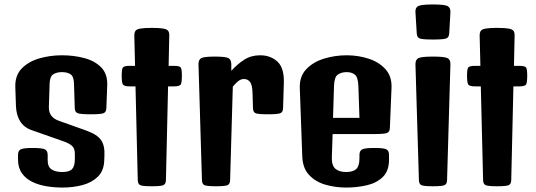

<svg xmlns="http://www.w3.org/2000/svg" viewBox="-20 -843 2426 869"><path d="M262.7 5.9Q227.1 5.9 191.7 0.2Q156.2 -5.4 126.7 -19.5Q97.2 -33.7 79.3 -58.6Q61.5 -83.5 61.5 -122.1V-142.1Q61.5 -160.6 73.5 -167Q85.4 -173.3 128.4 -173.3Q171.9 -173.3 183.8 -166.7Q195.8 -160.2 195.8 -141.6V-117.7Q195.8 -87.9 213.4 -76.2Q231 -64.5 262.2 -64.5Q293.9 -64.5 306.4 -77.9Q318.8 -91.3 318.8 -122.6V-146.5Q318.8 -170.9 306.2 -182.6Q293.5 -194.3 266.6 -203.6L122.1 -254.4Q87.9 -266.6 70.8 -294.7Q53.7 -322.8 52.2 -362.8L49.3 -448.2Q47.4 -500.5 77.6 -532.2Q107.9 -564 157 -578.4Q206.1 -592.8 260.3 -592.8Q313.5 -592.8 361.1 -580.3Q408.7 -567.9 438 -538.1Q467.3 -508.3 465.3 -456.1L461.4 -353.5Q460.9 -335.4 448.5 -330.6Q436 -325.7 392.1 -325.7Q344.7 -325.7 331.8 -330.6Q318.8 -335.4 318.4 -353.5L314.9 -464.4Q314 -497.1 299.3 -506.8Q284.7 -516.6 260.3 -516.6Q236.3 -516.6 220.9 -506.6Q205.6 -496.6 204.6 -464.8L201.2 -358.9Q199.7 -312 247.6 -295.9L370.6 -252Q419.9 -234.4 437.5 -209Q455.1 -183.6 452.6 -137.2L451.7 -114.7Q449.7 -69.8 423.1 -43.5Q396.5 -17.1 354 -5.6Q311.5 5.9 262.7 5.9Z M667 0Q626 0 615 -4.9Q604 -9.8 603.5 -27.8L593.3 -452.1H565.9Q540.5 -452.1 535.6 -461.7Q530.8 -471.2 530.8 -501Q530.8 -528.3 535.6 -536.6Q540.5 -544.9 565.9 -544.9H591.3L587.9 -681.2Q587.9 -695.3 592.8 -702.9Q597.7 -710.4 614.7 -713.6Q631.8 -716.8 667 -716.8Q702.6 -716.8 719.5 -713.6Q736.3 -710.4 741.5 -702.9Q746.6 -695.3 746.1 -681.2L743.2 -544.9H768.1Q793.9 -544.9 798.6 -536.6Q803.2 -528.3 803.2 -501Q803.2 -471.2 798.6 -461.7Q793.9 -452.1 768.1 -452.1H740.7L731 -27.8Q730.5 -9.8 719.2 -4.9Q708 0 667 0Z M957.5 0Q916.5 0 905.5 -4.9Q894.5 -9.8 894 -27.8L878.4 -551.3Q877.9 -572.3 890.4 -579.6Q902.8 -586.9 952.6 -586.9Q1002.4 -586.9 1014.6 -579.6Q1026.9 -572.3 1026.9 -551.3V-522.5Q1054.2 -552.7 1085.4 -572.8Q1116.7 -592.8 1157.2 -592.8Q1204.6 -592.8 1235.8 -564Q1267.1 -535.2 1264.6 -465.8L1261.2 -353.5Q1260.7 -335.4 1248.8 -330.6Q1236.8 -325.7 1192.4 -325.7Q1147.9 -325.7 1136.7 -330.6Q1125.5 -335.4 1125 -353.5L1123 -420.4Q1122.1 -459 1111.6 -472.2Q1101.1 -485.4 1084 -485.4Q1069.8 -485.4 1056.9 -474.6Q1043.9 -463.9 1033.7 -450.7L1021.5 -27.8Q1021 -9.8 1009.8 -4.9Q998.5 0 957.5 0Z M1546.9 5.9Q1497.6 5.9 1452.9 -7.1Q1408.2 -20 1379.2 -50.8Q1350.1 -81.5 1348.1 -134.8L1336.9 -444.3Q1335 -496.6 1365.7 -529.3Q1396.5 -562 1445.8 -577.4Q1495.1 -592.8 1549.3 -592.8Q1601.1 -592.8 1648.4 -577.4Q1695.8 -562 1725.1 -529.3Q1754.4 -496.6 1752 -444.3L1744.6 -264.2Q1744.1 -246.1 1731.7 -241.2Q1719.2 -236.3 1675.3 -236.3H1485.4L1481.9 -130.9Q1481 -93.8 1498 -79.1Q1515.1 -64.5 1546.4 -64.5Q1578.1 -64.5 1592.5 -78.1Q1606.9 -91.8 1606.9 -126.5V-141.6Q1606.9 -160.2 1618.9 -166.7Q1630.9 -173.3 1674.3 -173.3Q1717.8 -173.3 1729.2 -167Q1740.7 -160.6 1740.7 -142.1V-120.6Q1740.7 -69.3 1712.6 -42Q1684.6 -14.6 1640.1 -4.4Q1595.7 5.9 1546.9 5.9ZM1491.7 -452.6 1487.3 -309.6H1606.9L1602.1 -452.6Q1600.6 -494.1 1585.9 -505.4Q1571.3 -516.6 1549.3 -516.6Q1525.4 -516.6 1509 -505.4Q1492.7 -494.1 1491.7 -452.6Z M1939.5 0Q1898.4 0 1887.5 -4.9Q1876.5 -9.8 1876 -27.8L1860.4 -551.3Q1859.9 -572.3 1873 -579.6Q1886.2 -586.9 1939.5 -586.9Q1992.7 -586.9 2006.1 -579.6Q2019.5 -572.3 2018.6 -551.3L2003.4 -27.8Q2002.9 -9.8 1991.7 -4.9Q1980.5 0 1939.5 0ZM1939.5 -664.1Q1892.1 -664.1 1879.6 -668.9Q1867.2 -673.8 1866.2 -691.9L1860.4 -787.1Q1858.9 -808.1 1872.6 -815.4Q1886.2 -822.8 1939.5 -822.8Q1992.7 -822.8 2006.1 -815.4Q2019.5 -808.1 2018.6 -787.1L2013.2 -691.9Q2012.2 -673.8 1999.8 -668.9Q1987.3 -664.1 1939.5 -664.1Z M2230 0Q2189 0 2178 -4.9Q2167 -9.8 2166.5 -27.8L2156.2 -452.1H2128.9Q2103.5 -452.1 2098.6 -461.7Q2093.8 -471.2 2093.8 -501Q2093.8 -528.3 2098.6 -536.6Q2103.5 -544.9 2128.9 -544.9H2154.3L2150.9 -681.2Q2150.9 -695.3 2155.8 -702.9Q2160.6 -710.4 2177.7 -713.6Q2194.8 -716.8 2230 -716.8Q2265.6 -716.8 2282.5 -713.6Q2299.3 -710.4 2304.4 -702.9Q2309.6 -695.3 2309.1 -681.2L2306.2 -544.9H2331.1Q2356.9 -544.9 2361.6 -536.6Q2366.2 -528.3 2366.2 -501Q2366.2 -471.2 2361.6 -461.7Q2356.9 -452.1 2331.1 -452.1H2303.7L2293.9 -27.8Q2293.5 -9.8 2282.2 -4.9Q2271 0 2230 0Z"/></svg>

Font: Denk One
Style: Regular
Weight: 400
Designer: Irina Smirnova, Eben Sorkin
Foundry: Sorkin Type Co.f
Version: Version 1.004; ttfautohint (v1.8.4.7-5d5b);gftools[0.9.23]